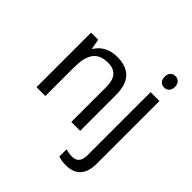

<svg xmlns="http://www.w3.org/2000/svg" viewBox="-252 -916 1334 1334"><g transform="rotate(45 415.0 -248.5)"><path d="M657 -681C657 -643 680 -625 708 -625C735 -625 758 -643 758 -681C758 -720 735 -737 708 -737C680 -737 657 -720 657 -681ZM325 -546C261 -546 199 -519 167 -463H162L149 -536H79V0H166V-278C166 -403 201 -472 311 -472C386 -472 421 -429 421 -343V0H508V-349C508 -487 445 -546 325 -546ZM606 240C707 240 751 180 751 80V-536H664V83C664 148 635 167 594 167C570 167 551 163 532 157V228C549 235 574 240 606 240Z"/></g></svg>

Font: Noto Sans Thai
Style: Regular
Weight: 400
Designer: Monotype Design Team
Foundry: Monotype Imaging Inc.
Version: Version 1.901